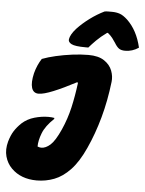

<svg xmlns="http://www.w3.org/2000/svg" viewBox="-81 -871 850 1122"><g transform="rotate(5 344.5 -310.0)"><path d="M145 -510Q179 -523 224.5 -533.5Q270 -544 320 -550.5Q370 -557 415 -557Q474 -557 508 -534Q542 -511 554.5 -477.5Q567 -444 563 -412Q550 -300 522.5 -200.5Q495 -101 456 -16Q418 68 373.5 115Q329 162 279.5 181Q230 200 177 200Q84 200 28 144Q0 116 -11 76Q-22 36 -9 -12Q2 -50 18 -75Q34 -100 59 -124Q90 -152 132 -164Q174 -176 213 -176Q233 -176 248 -173V-167Q199 -121 182 -77Q165 -33 165 2Q177 7 187 7Q213 7 240 -17Q267 -41 298 -110Q327 -175 342.5 -243Q358 -311 368 -390L362 -392Q286 -352 229.5 -329Q173 -306 144 -306Q113 -306 103.5 -336.5Q94 -367 107 -423Q120 -472 145 -510ZM486 -818Q495 -820 507.5 -820Q520 -820 530 -820Q555 -820 575.5 -813Q596 -806 621 -783Q682 -725 705 -625Q668 -600 626 -600Q602 -600 589 -609.5Q576 -619 563 -641Q554 -655 544 -668Q534 -681 517 -695H512Q476 -669 451.5 -644.5Q427 -620 410 -600H394Q332 -600 311 -611Q290 -622 293 -639Q295 -652 304 -668Q313 -684 330 -703Q362 -737 402.5 -767Q443 -797 486 -818Z"/></g></svg>

Font: Recursive Mn Csl St Blk
Style: Italic
Weight: 900
Italic angle: -15°
Monospace: yes
Version: Version 1.079;hotconv 1.0.112;makeotfexe 2.5.65598; ttfautoh